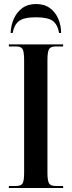

<svg xmlns="http://www.w3.org/2000/svg" viewBox="-20 -935 357 955"><path d="M24 0V-10H60Q85 -10 92.5 -23Q100 -36 100 -76V-635Q100 -677 92.5 -690.5Q85 -704 60 -704H24V-714H294V-704H257Q232 -704 224 -690.5Q216 -677 216 -635V-76Q216 -36 224 -23Q232 -10 257 -10H294V0ZM33 -771Q34 -808 48.5 -841Q63 -874 90.5 -894.5Q118 -915 159 -915Q201 -915 228.5 -894.5Q256 -874 270 -841Q284 -808 284 -771H274Q267 -812 243 -830.5Q219 -849 159 -849Q98 -849 74 -830Q50 -811 43 -771Z"/></svg>

Font: Noto Serif Display ExtraCondensed SemiBold
Style: Regular
Weight: 600
Width: 2
Designer: Monotype Design Team
Foundry: Monotype Imaging Inc.
Version: Version 2.009